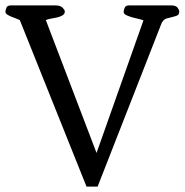

<svg xmlns="http://www.w3.org/2000/svg" viewBox="-44 -678 681 708"><path d="M29 -604Q25 -606 16 -609.5Q7 -613 -2 -616.5Q-11 -620 -17.5 -624.5Q-24 -629 -24 -634Q-24 -640 -20.5 -649Q-17 -658 -5 -658H161Q179 -658 187 -649.5Q195 -641 195 -636Q195 -626 186 -621Q177 -616 165.5 -613.5Q154 -611 142.5 -609Q131 -607 125 -604L312 -114L485 -603Q478 -606 466 -608.5Q454 -611 442 -614.5Q430 -618 421 -622.5Q412 -627 412 -634Q412 -640 415.5 -649Q419 -658 431 -658H587Q605 -658 611 -649.5Q617 -641 617 -636Q617 -626 612 -622.5Q607 -619 598 -617Q578 -612 569 -609.5Q560 -607 552 -593L316 10H275Z"/></svg>

Font: Asar
Style: Regular
Weight: 400
Designer: Eben Sorkin
Foundry: Eben Sorkin, Pria Ravichandran
Version: Version 1.003; ttfautohint (v1.3) -l 8 -r 50 -G 0 -x 0 -H 45